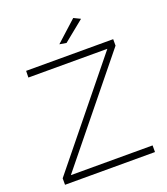

<svg xmlns="http://www.w3.org/2000/svg" viewBox="-159 -1005 972 1115"><g transform="rotate(-20 327.0 -447.0)"><path d="M63 -699H601V-659L100 -41H605V0H49V-40L550 -658H62ZM425 -894 466 -874 339 -771 297 -778Z"/></g></svg>

Font: Montserrat arm2 ExtraLight
Style: Regular
Weight: 275
Designer: Julieta Ulanovsky
Foundry: Julieta Ulanovsky
Version: Version 6.000